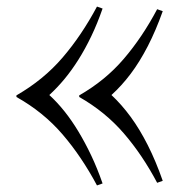

<svg xmlns="http://www.w3.org/2000/svg" viewBox="-20 -550 564 584"><path d="M275 -530 292 -524Q276 -478 257.5 -439.5Q239 -401 218.5 -368.5Q198 -336 176 -309.5Q154 -283 130 -261Q154 -239 176 -211.5Q198 -184 218.5 -150Q239 -116 257.5 -77Q276 -38 292 8L275 14Q228 -74 170 -141.5Q112 -209 30 -255V-260Q112 -307 170 -374.5Q228 -442 275 -530ZM458 -522 475 -516Q454 -457 429.5 -409.5Q405 -362 377.5 -325.5Q350 -289 319 -261Q350 -232 377.5 -194.5Q405 -157 429.5 -108.5Q454 -60 475 0L458 6Q413 -79 356.5 -144.5Q300 -210 221 -255V-260Q300 -305 356.5 -371Q413 -437 458 -522Z"/></svg>

Font: Playfair Display Medium
Style: Regular
Weight: 500
Designer: Claus Eggers Sørensen
Foundry: Claus Eggers Sørensen
Version: Version 1.203